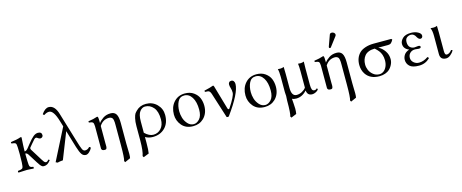

<svg xmlns="http://www.w3.org/2000/svg" viewBox="-46 -1453 5856 2434"><g transform="rotate(-15 2882.0 -235.5)"><path d="M175.8 -108.9Q176.8 -48.8 185.8 -34.9Q194.8 -21 228 -18.1Q231.9 -14.2 231.9 -7.1Q231.9 0 228 4.9Q222.2 4.9 191.2 2.4Q160.2 0 140.1 0Q117.2 0 83 2.4Q48.8 4.9 30.8 4.9Q19.5 -6.3 30.8 -18.1Q77.6 -22 89.4 -35.4Q101.1 -48.8 103 -108.9Q105 -175.8 105 -220.7Q105 -247.1 103 -307.1Q102.1 -350.1 91.1 -360.6Q80.1 -371.1 38.1 -375Q34.2 -387.2 36.1 -393.1Q123 -404.3 168.9 -421.9Q182.1 -421.9 182.1 -415Q181.6 -409.2 180.9 -398.7Q180.2 -388.2 178.7 -360.8Q177.2 -333.5 175.8 -311.5Q174.8 -293 174.6 -273.4Q174.3 -253.9 173.8 -233.9Q195.8 -233.9 219.2 -262.2L254.9 -307.1Q305.7 -371.1 335.9 -395Q366.2 -418.9 397 -418.9Q445.8 -418.9 445.8 -374Q445.8 -361.8 435.3 -351.8Q424.8 -341.8 412.1 -341.8Q393.1 -341.8 377 -356Q368.2 -364.7 356 -365.2Q346.2 -365.2 332 -351.6Q317.9 -337.9 290 -303.2L255.9 -262.2Q252.9 -258.3 252.9 -249Q252.9 -237.8 271 -212.9L339.8 -102.1Q343.8 -95.2 350.8 -84.2Q357.9 -73.2 361.6 -68.1Q365.2 -63 370.1 -55.4Q375 -47.9 377.9 -44.9Q380.9 -42 385.5 -38.6Q390.1 -35.2 394 -33.7Q397.9 -32.2 401.9 -32.2Q418 -32.2 438 -56.2Q449.2 -53.2 452.1 -44.9Q429.2 -15.1 408.7 -2.7Q388.2 9.8 360.8 9.8Q343.8 9.8 328.4 -5.1Q313 -20 288.1 -60.1L217.8 -171.9Q208 -189 198.5 -197.5Q189 -206.1 174.3 -206.1Q174.3 -200.7 174.3 -194.1Q174.3 -187.5 174.3 -182.1Q174.3 -176.8 174.6 -168.7Q174.8 -160.6 174.8 -156.2Q174.8 -151.9 175 -142.8Q175.3 -133.8 175.5 -131.1Q175.8 -128.4 175.8 -119.1Q175.8 -109.9 175.8 -108.9Z M996.6 -62Q983.4 -34.2 959.5 -12.2Q935.5 9.8 914.6 9.8Q880.4 9.8 859.9 -19.5Q839.4 -48.8 817.4 -120.1L749.5 -346.2L612.8 0Q569.8 2.9 541.5 11.2L517.6 0L728.5 -415L706.5 -487.8Q661.6 -639.6 602.5 -640.1Q568.4 -640.1 535.6 -616.2Q520.5 -620.1 518.6 -631.8Q564.5 -697.8 611.8 -698.2Q691.9 -698.2 727.5 -575.2L839.4 -204.1Q869.1 -103 882.8 -75.4Q896.5 -47.9 918.5 -47.9Q954.6 -47.9 977.5 -77.1Q992.7 -74.2 996.6 -62Z M1191.4 -335.9Q1210.4 -363.8 1251.5 -391.4Q1292.5 -418.9 1350.6 -418.9Q1399.4 -418.9 1421.9 -384Q1444.3 -349.1 1444.3 -268.1V5.9Q1444.3 31.7 1445.8 75.9Q1447.3 120.1 1447.3 137.2Q1447.3 176.3 1442.4 194.8L1370.1 227.1L1360.4 210Q1373.5 174.8 1373.5 5.9V-256.8Q1373.5 -280.8 1373 -293Q1372.6 -305.2 1369.4 -322.5Q1366.2 -339.8 1360.8 -347.9Q1355.5 -356 1344 -362.5Q1332.5 -369.1 1315.4 -369.1Q1236.3 -369.1 1189.5 -295.9V-68.8Q1189.5 -64.9 1189.9 -47.9Q1190.4 -30.8 1189.9 -24.9Q1189.5 -19 1187 -8.5Q1184.6 2 1178 5.9Q1171.4 9.8 1161.1 9.8Q1139.2 9.8 1130.4 3.4Q1121.6 -2.9 1118.2 -16.1V-68.8V-312Q1117.2 -351.1 1106.2 -362.1Q1095.2 -373 1056.2 -377Q1051.3 -384.8 1054.2 -394Q1125 -403.8 1172.4 -420.9Q1182.1 -420.9 1184.6 -415Q1189.5 -399.9 1189.5 -348.1V-335.9Z M1686 198.2 1613.3 227.1 1603 210Q1625 150.9 1625.5 9.8V-175.8Q1625.5 -236.8 1635.5 -278.3Q1645.5 -319.8 1654.8 -334Q1664.1 -348.1 1682.1 -366.2Q1733.9 -419.4 1813.5 -418.9Q1898.4 -418.9 1956.3 -361.1Q2014.2 -303.2 2014.2 -220.2Q2014.2 -113.3 1952.1 -51.8Q1890.1 9.8 1792.5 9.8Q1738.3 9.8 1694.3 -16.1V58.1Q1693.8 160.2 1686 198.2ZM1948.2 -180.2Q1948.2 -285.2 1903.3 -337.2Q1858.4 -389.2 1794.4 -389.2Q1755.4 -389.2 1724.9 -350.1Q1694.3 -311 1694.3 -217.8V-71.8Q1752.4 -15.6 1806.2 -16.1Q1867.2 -16.1 1907.7 -60.5Q1948.2 -105 1948.2 -180.2Z M2122.1 -194.8Q2122.1 -290 2174.8 -352.1Q2231.9 -418.9 2324.2 -418.9Q2393.1 -418.9 2439.9 -385Q2486.8 -351.1 2505.4 -304.4Q2523.9 -257.8 2523.9 -204.1Q2523.9 -105 2461.9 -43.9Q2405.8 10.3 2322.3 9.8Q2227.1 9.8 2174.6 -52Q2122.1 -113.8 2122.1 -194.8ZM2310.1 -396Q2251 -396 2224.6 -343Q2198.2 -290 2198.2 -216.8Q2198.2 -175.8 2211.2 -131.3Q2224.1 -86.9 2257.1 -50Q2290 -13.2 2335.9 -13.2Q2377 -13.2 2412.6 -53Q2448.2 -92.8 2448.2 -173.8Q2448.2 -275.9 2410.2 -335.9Q2372.1 -396 2310.1 -396Z M2654.3 -325.2Q2640.1 -368.2 2613.3 -369.1L2578.1 -371.1Q2573.2 -380.9 2575.2 -388.2Q2659.2 -407.2 2695.3 -421.9Q2703.1 -421.9 2707 -409.2L2798.3 -94.2Q2803.2 -82 2810.8 -82Q2818.4 -82 2823.2 -89.8Q2914.1 -226.1 2914.1 -272.9Q2914.1 -306.2 2905 -333Q2896 -359.9 2896 -382.8Q2896 -397.9 2905.5 -409.9Q2915 -421.9 2935.1 -421.9Q2955.1 -421.9 2966.1 -406.5Q2977.1 -391.1 2977.1 -369.1Q2977.1 -252 2788.1 7.8Q2773.9 13.7 2760.3 7.8Z M3061 -194.8Q3061 -290 3113.8 -352.1Q3170.9 -418.9 3263.2 -418.9Q3332 -418.9 3378.9 -385Q3425.8 -351.1 3444.3 -304.4Q3462.9 -257.8 3462.9 -204.1Q3462.9 -105 3400.9 -43.9Q3344.7 10.3 3261.2 9.8Q3166 9.8 3113.5 -52Q3061 -113.8 3061 -194.8ZM3249 -396Q3189.9 -396 3163.6 -343Q3137.2 -290 3137.2 -216.8Q3137.2 -175.8 3150.1 -131.3Q3163.1 -86.9 3196 -50Q3229 -13.2 3274.9 -13.2Q3315.9 -13.2 3351.6 -53Q3387.2 -92.8 3387.2 -173.8Q3387.2 -275.9 3349.1 -335.9Q3311 -396 3249 -396Z M3813 -57.1Q3752 9.8 3673.8 9.8Q3639.6 9.8 3621.1 -2Q3621.1 -2 3620.6 0.5Q3620.1 2.9 3620.1 4.9Q3620.1 9.8 3624 54.9Q3627.9 100.1 3627.9 129.9Q3627.9 168 3622.1 198.2L3551.8 227.1L3541 210Q3555.2 172.9 3554.7 6.8Q3554.7 -7.3 3556.4 -27.1Q3558.1 -46.9 3558.1 -56.2Q3558.1 -60.1 3556.4 -78.6Q3554.7 -97.2 3554.7 -106.9V-307.1Q3554.7 -377 3543.9 -411.1Q3556.2 -409.2 3577.1 -409.2Q3600.1 -409.2 3623 -418.9Q3625 -357.9 3625 -327.1V-142.1Q3625 -33.2 3691.9 -33.2Q3729 -33.2 3763.4 -52Q3797.9 -70.8 3814.9 -96.2V-307.1Q3814.9 -380.4 3809.1 -411.1Q3821.3 -409.2 3842.8 -409.2Q3863.8 -409.2 3886.7 -418.9Q3884.8 -357.9 3884.8 -327.1V-115.2Q3884.8 -75.2 3892.8 -53.7Q3900.9 -32.2 3925.8 -32.2Q3939.9 -32.2 3948 -40Q3956.1 -47.9 3957 -47.9Q3960 -47.9 3963.9 -43Q3967.8 -38.1 3967.8 -33.2Q3967.8 -30.3 3957.3 -20Q3946.8 -9.8 3926.3 0Q3905.8 9.8 3884.8 9.8Q3821.8 9.8 3814.9 -57.1Z M4322.8 -681.2Q4338.9 -681.2 4351.8 -670.7Q4364.7 -660.2 4364.7 -646Q4364.7 -636.2 4358.9 -627.9L4266.6 -505.9Q4260.7 -498 4254.9 -498Q4240.7 -498 4240.7 -511.2Q4240.7 -515.1 4242.7 -521L4294.4 -664.1Q4300.8 -681.2 4322.8 -681.2ZM4156.7 -335.9Q4175.8 -363.8 4216.8 -391.4Q4257.8 -418.9 4315.9 -418.9Q4364.7 -418.9 4387.2 -384Q4409.7 -349.1 4409.7 -268.1V5.9Q4409.7 31.7 4411.1 75.9Q4412.6 120.1 4412.6 137.2Q4412.6 176.3 4407.7 194.8L4335.4 227.1L4325.7 210Q4338.9 174.8 4338.9 5.9V-256.8Q4338.9 -280.8 4338.4 -293Q4337.9 -305.2 4334.7 -322.5Q4331.5 -339.8 4326.2 -347.9Q4320.8 -356 4309.3 -362.5Q4297.9 -369.1 4280.8 -369.1Q4201.7 -369.1 4154.8 -295.9V-68.8Q4154.8 -64.9 4155.3 -47.9Q4155.8 -30.8 4155.3 -24.9Q4154.8 -19 4152.3 -8.5Q4149.9 2 4143.3 5.9Q4136.7 9.8 4126.5 9.8Q4104.5 9.8 4095.7 3.4Q4086.9 -2.9 4083.5 -16.1V-68.8V-312Q4082.5 -351.1 4071.5 -362.1Q4060.5 -373 4021.5 -377Q4016.6 -384.8 4019.5 -394Q4090.3 -403.8 4137.7 -420.9Q4147.5 -420.9 4149.9 -415Q4154.8 -399.9 4154.8 -348.1V-335.9Z M4974.6 -344.7H4844.7Q4892.1 -320.3 4925.3 -272.2Q4958.5 -224.1 4958.5 -164.1Q4958.5 -146 4953.4 -125Q4948.2 -104 4934.3 -79.6Q4920.4 -55.2 4899.9 -35.9Q4879.4 -16.6 4844.7 -3.7Q4810.1 9.3 4766.6 9.3Q4644.5 9.3 4587.9 -76.7Q4555.2 -127.4 4554.7 -194.8Q4554.7 -290.5 4613.8 -349.1Q4640.1 -375.5 4689.9 -392.3Q4739.7 -409.2 4801.8 -409.2H5032.2L5042.5 -397.9Q5027.8 -370.1 5013.4 -357.4Q4999 -344.7 4974.6 -344.7ZM4773.4 -15.1Q4803.7 -15.1 4829.1 -34.2Q4854.5 -53.2 4869.9 -88.1Q4885.3 -123 4885.3 -167Q4885.3 -209 4873.8 -241.5Q4862.3 -273.9 4844.7 -295.9Q4827.1 -317.9 4797.4 -344.7Q4752.4 -344.7 4719 -331.8Q4685.5 -318.8 4666.3 -295.7Q4647 -272.5 4637.5 -243.7Q4627.9 -214.8 4627.9 -179.4Q4627.9 -144 4643.1 -107.7Q4658.2 -71.3 4692.9 -43.2Q4727.5 -15.1 4773.4 -15.1Z M5197.3 -115.2Q5197.3 -78.1 5226.8 -52.5Q5256.3 -26.9 5296.4 -26.9Q5356.4 -26.9 5414.6 -67.9Q5429.7 -62 5429.2 -47.9Q5369.1 10.3 5285.6 9.8Q5199.7 9.8 5164.1 -24.2Q5128.4 -58.1 5128.4 -107.9Q5128.4 -141.1 5148.4 -172.1Q5168.5 -203.1 5215.3 -219.2V-220.2Q5146.5 -248 5146.5 -312Q5146.5 -350.1 5181.9 -384.5Q5217.3 -418.9 5292.5 -418.9Q5345.7 -418.9 5383.5 -397.5Q5421.4 -376 5421.4 -350.1Q5421.4 -331.1 5411.9 -323Q5402.3 -314.9 5390.6 -314.9Q5369.6 -314.9 5350.6 -346.2Q5326.7 -396 5286.6 -396Q5256.8 -396 5232.7 -378.4Q5208.5 -360.8 5208.5 -318.8Q5208.5 -272.9 5231.9 -251Q5255.4 -229 5289.6 -229L5312.5 -231.4Q5335.4 -233.9 5338.4 -233.9Q5366.2 -233.9 5366.2 -216.8Q5366.2 -197.8 5337.4 -198.2Q5333.5 -198.2 5313.5 -200.7Q5293.5 -203.1 5288.6 -203.1Q5248.5 -203.1 5222.9 -178.7Q5197.3 -154.3 5197.3 -115.2Z M5565.4 -307.1Q5565.4 -374 5548.3 -409.2L5550.3 -411.1Q5562.5 -409.2 5589.4 -409.2Q5611.3 -409.2 5634.3 -418.9Q5636.2 -357.9 5636.2 -327.1V-85Q5636.2 -35.2 5661.6 -35.2Q5695.8 -35.2 5728.5 -77.1Q5730.5 -76.7 5732.9 -76.2Q5743.2 -72.8 5745.6 -66.9Q5728.5 -37.1 5699.5 -13.7Q5670.4 9.8 5642.6 9.8Q5565.4 9.8 5565.4 -67.9Z"/></g></svg>

Font: Linux Libertine Display
Style: Regular
Weight: 400
Designer: Philipp H. Poll
Foundry: Philipp H. Poll
Version: Version 5.0.9